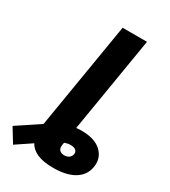

<svg xmlns="http://www.w3.org/2000/svg" viewBox="-373 -835 1013 1146"><g transform="rotate(30 133.5 -262.0)"><path d="M182.6 204.1Q115.2 204.1 73.5 186Q31.7 168 13.2 133.3L-92.3 204.1L-150.9 108.4L2.9 6.3L4.4 0L125 -727.5H293L189 -99.6L184.1 -70.8Q202.6 -73.2 220.2 -73.2Q312 -73.2 357.4 -30.3Q402.8 12.7 392.1 78.1Q381.8 138.7 328.1 171.4Q274.4 204.1 182.6 204.1ZM165.5 42 162.6 59.6Q158.7 82.5 170.7 94.5Q182.6 106.4 203.1 106.4Q221.7 106.4 235.1 97.2Q248.5 87.9 251.5 71.3Q254.4 55.2 243.9 44.7Q233.4 34.2 209.5 33.7Q189 32.7 165.5 42Z"/></g></svg>

Font: Inter Display ExtraBold
Style: Italic
Weight: 800
Italic angle: -9.39999°
Designer: Rasmus Andersson
Foundry: rsms
Version: Version 4.000;git-a52131595